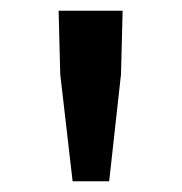

<svg xmlns="http://www.w3.org/2000/svg" viewBox="-20 -795 338 357"><path d="M115 -458 92 -657 89 -775H208L205 -657L183 -458Z"/></svg>

Font: Noto Sans SC Medium
Style: Regular
Weight: 500
Designer: Ryoko NISHIZUKA  (kana, bopomofo & ideographs); Paul D. Hunt (Latin, Greek & Cyrillic); Sandoll Communications , Soo-you
Foundry: Adobe
Version: Version 2.004-H2;hotconv 1.0.118;makeotfexe 2.5.65603